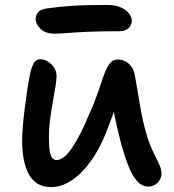

<svg xmlns="http://www.w3.org/2000/svg" viewBox="-20 -750 707 781"><path d="M188 11Q153 11 129.5 -5Q106 -21 93.5 -48Q81 -75 75.5 -108Q70 -141 70 -174Q70 -201 73 -237.5Q76 -274 81 -312.5Q86 -351 91 -384.5Q96 -418 100 -437Q106 -472 116 -490.5Q126 -509 143 -509Q160 -509 175 -499.5Q190 -490 200 -475Q210 -460 210 -441Q210 -426 205.5 -397Q201 -368 194.5 -333Q188 -298 183.5 -262Q179 -226 179 -196Q179 -173 180.5 -150.5Q182 -128 189 -113.5Q196 -99 210 -99Q240 -99 274 -150Q308 -201 344 -288Q364 -332 377.5 -371.5Q391 -411 401.5 -441.5Q412 -472 425 -490Q438 -508 457 -508Q486 -508 505.5 -489.5Q525 -471 529 -441Q534 -413 540.5 -374.5Q547 -336 554 -297Q561 -258 569 -229Q583 -175 599 -141Q615 -107 626 -85Q637 -63 637 -46Q637 -31 630 -18.5Q623 -6 610.5 1.5Q598 9 584 9Q559 9 539.5 -11.5Q520 -32 504.5 -70Q489 -108 474 -160Q465 -196 455.5 -236Q446 -276 439.5 -316Q433 -356 428 -390L475 -393Q468 -372 459.5 -345Q451 -318 439 -284Q427 -250 410 -207Q385 -144 349.5 -94.5Q314 -45 272.5 -17Q231 11 188 11ZM202 -613Q165 -613 145 -632.5Q125 -652 125 -674Q125 -686 134 -699Q143 -712 173 -716Q217 -722 255.5 -725Q294 -728 332.5 -729Q371 -730 413 -730Q451 -730 473.5 -719Q496 -708 506 -693.5Q516 -679 516 -666Q516 -647 502.5 -635Q489 -623 466 -623Q383 -623 332 -620.5Q281 -618 251 -615.5Q221 -613 202 -613Z"/></svg>

Font: Shantell Sans Medium
Style: Regular
Weight: 500
Designer: Stephen Nixon, Anya Danilova, Shantell Martin
Foundry: Arrow Type
Version: Version 1.011;[c5ecc13dd]